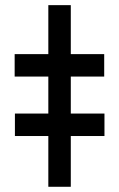

<svg xmlns="http://www.w3.org/2000/svg" viewBox="-20 -715 457 735"><path d="M251 -507.8H378.9V-421.9H251V-280.3H379.9V-194.3H251V0H165V-194.3H37.1V-280.3H165V-421.9H36.1V-507.8H165V-695.3H251Z"/></svg>

Font: Pretendard Std
Style: Bold
Weight: 700
Designer: Base glyphs from Inter by Rasmus Andersson; Hangeul glyphs from Noto Sans CJK(Source Han Sans) by Jang Soo-young and Kan
Foundry: Kil Hyung-jin
Version: Version 1.309